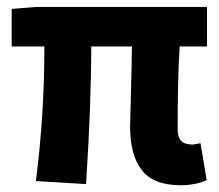

<svg xmlns="http://www.w3.org/2000/svg" viewBox="-20 -530 640 562"><path d="M508.8 12.2Q429.2 12.2 395 -32Q360.8 -76.2 360.8 -159.2Q360.8 -172.9 363.3 -259.8Q365.7 -346.7 366.2 -394H247.1Q247.1 -227.5 231.9 8.8L85 0Q109.9 -193.4 109.9 -394H14.2V-503.9L87.9 -509.8H585.9V-394H505.9Q500 -303.2 500 -152.8Q500 -127.4 510.7 -117.2Q521.5 -106.9 543.9 -106.9Q547.4 -106.9 566.9 -110.8L585 -2.9Q551.8 12.2 508.8 12.2Z"/></svg>

Font: Office Code Pro Bold
Style: Regular
Weight: 700
Designer: Nathan Rutzky & Paul D. Hunt
Foundry: Adobe Systems Incorporated
Version: Version 1.004;PS 001.004;hotconv 1.0.70;makeotf.lib2.5.58329